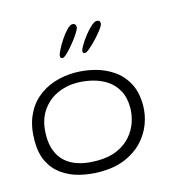

<svg xmlns="http://www.w3.org/2000/svg" viewBox="-111 -847 964 980"><g transform="rotate(-15 371.0 -357.5)"><path d="M299.5 24.5Q244 24.5 193 11.8Q142 -1 102.2 -29Q62.5 -57 39.5 -102.5Q16.5 -148 16.5 -214Q16.5 -286.5 39 -340Q61.5 -393.5 101.5 -428.5Q141.5 -463.5 193.8 -480.8Q246 -498 305.5 -498Q357 -498 408.8 -484.8Q460.5 -471.5 503.5 -442.2Q546.5 -413 572.5 -365Q598.5 -317 598.5 -247.5Q598.5 -197.5 580.2 -149.2Q562 -101 525 -61.8Q488 -22.5 432 1Q376 24.5 299.5 24.5ZM298.5 -34.5Q362.5 -34.5 407 -54.5Q451.5 -74.5 479.2 -107Q507 -139.5 519.5 -177.5Q532 -215.5 532 -252.5Q532 -306 511.8 -343Q491.5 -380 458 -402.5Q424.5 -425 383 -435.2Q341.5 -445.5 299 -445.5Q243 -445.5 193 -421.5Q143 -397.5 111.8 -348.5Q80.5 -299.5 80.5 -223.5Q80.5 -163.5 105 -121Q129.5 -78.5 178 -56.5Q226.5 -34.5 298.5 -34.5ZM265.5 -586.5Q259.5 -586.5 256.2 -589.5Q253 -592.5 253 -599.5Q253 -608 264.2 -630.5Q275.5 -653 292.2 -678.5Q309 -704 326.8 -722.2Q344.5 -740.5 357 -740.5Q365.5 -740.5 370.2 -735.2Q375 -730 375 -721Q375 -712.5 361.5 -691Q348 -669.5 328.5 -645.5Q309 -621.5 291.2 -604Q273.5 -586.5 265.5 -586.5ZM382 -581.5Q376 -581.5 373.2 -584Q370.5 -586.5 370.5 -594Q370.5 -602 382.8 -622.8Q395 -643.5 413 -667Q431 -690.5 449.8 -707.5Q468.5 -724.5 481 -724.5Q489 -724.5 493.8 -720.2Q498.5 -716 498.5 -707Q498.5 -698.5 483.8 -678.2Q469 -658 448.2 -635.8Q427.5 -613.5 408.8 -597.5Q390 -581.5 382 -581.5Z"/></g></svg>

Font: Gluten ExtraLight
Style: Regular
Weight: 250
Designer: Tyler Finck
Foundry: Etcetera Type Company
Version: Version 1.300